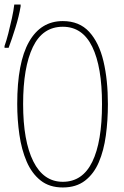

<svg xmlns="http://www.w3.org/2000/svg" viewBox="-26 -817 546 847"><path d="M251 10Q192 10 153 -21Q114 -52 91.5 -104.5Q69 -157 59.5 -223Q50 -289 50 -358Q50 -541 102 -632.5Q154 -724 251 -724Q324 -724 367.5 -676.5Q411 -629 430.5 -546.5Q450 -464 450 -358Q450 -286 441 -219.5Q432 -153 410 -101.5Q388 -50 349 -20Q310 10 251 10ZM251 -15Q338 -15 381 -103Q424 -191 424 -358Q424 -522 381 -610.5Q338 -699 251 -699Q162 -699 119 -609.5Q76 -520 76 -358Q76 -195 121 -105Q166 -15 251 -15ZM-6 -614Q2 -636 10.5 -669Q19 -702 26.5 -736.5Q34 -771 37 -797H65V-789Q58 -746 42 -694.5Q26 -643 12 -606H-6Z"/></svg>

Font: Noto Sans Mono ExtraCondensed Thin
Style: Regular
Weight: 100
Width: 2
Designer: Monotype Design Team
Foundry: Monotype Imaging Inc.
Version: Version 2.014; ttfautohint (v1.8.4.7-5d5b)